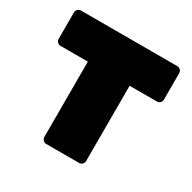

<svg xmlns="http://www.w3.org/2000/svg" viewBox="-155 -855 1011 1011"><g transform="rotate(30 350.0 -350.0)"><path d="M57 -700H643Q654 -700 662 -692Q670 -684 670 -673V-512Q670 -501 662 -493Q654 -485 643 -485H477V-27Q477 -16 469 -8Q461 0 450 0H250Q239 0 231 -8Q223 -16 223 -27V-485H57Q46 -485 38 -493Q30 -501 30 -512V-673Q30 -684 38 -692Q46 -700 57 -700Z"/></g></svg>

Font: Rubik One
Style: Regular
Weight: 400
Designer: Hubert and Fischer with Elvire Volk Leonovitch
Foundry: Hubert and Fischer with Elvire Volk Leonovitch
Version: Version 1.001